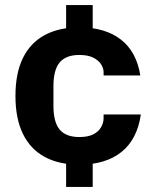

<svg xmlns="http://www.w3.org/2000/svg" viewBox="-20 -646 616 758"><path d="M293 4Q213 4 156.5 -26.5Q100 -57 70.5 -117.5Q41 -178 41 -267Q41 -357 70.5 -417Q100 -477 156.5 -507.5Q213 -538 293 -538Q395 -538 457 -490Q519 -442 534 -348H389V-361Q389 -376 379.5 -391.5Q370 -407 349 -418Q328 -429 293 -429Q241 -429 216 -400Q191 -371 191 -306V-228Q191 -163 216 -134Q241 -105 293 -105Q328 -105 349 -116Q370 -127 379.5 -144.5Q389 -162 389 -179V-194H536Q522 -96 459.5 -46Q397 4 293 4ZM241 92V-24H346V92ZM241 -510V-626H346V-510Z"/></svg>

Font: Mozilla Headline ExtraLight
Style: Regular
Weight: 200
Designer: Studio DRAMA
Foundry: Studio DRAMA
Version: Version 1.000